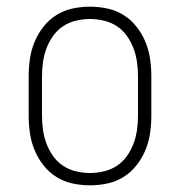

<svg xmlns="http://www.w3.org/2000/svg" viewBox="-20 -548 540 576"><path d="M250 8Q224 8 198 2.5Q172 -3 149.5 -17Q127 -31 110.5 -52Q94 -73 84 -97Q74 -121 70 -147.5Q66 -174 66 -200V-320Q66 -346 70 -372.5Q74 -399 84 -423Q94 -447 110.5 -468Q127 -489 149.5 -503Q172 -517 198 -522.5Q224 -528 250 -528Q276 -528 302 -522.5Q328 -517 350.5 -503Q373 -489 389.5 -468Q406 -447 416 -423Q426 -399 430 -372.5Q434 -346 434 -320V-200Q434 -174 430 -147.5Q426 -121 416 -97Q406 -73 389.5 -52Q373 -31 350.5 -17Q328 -3 302 2.5Q276 8 250 8ZM250 -29Q271 -29 292 -34Q313 -39 330.5 -50.5Q348 -62 360.5 -79.5Q373 -97 380.5 -117Q388 -137 391 -158Q394 -179 394 -200V-320Q394 -341 391 -362Q388 -383 380.5 -403Q373 -423 360.5 -440.5Q348 -458 330.5 -469.5Q313 -481 292 -486Q271 -491 250 -491Q229 -491 208 -486Q187 -481 169.5 -469.5Q152 -458 139.5 -440.5Q127 -423 119.5 -403Q112 -383 109 -362Q106 -341 106 -320V-200Q106 -179 109 -158Q112 -137 119.5 -117Q127 -97 139.5 -79.5Q152 -62 169.5 -50.5Q187 -39 208 -34Q229 -29 250 -29Z"/></svg>

Font: Iosevka Curly Slab Extralight
Style: Regular
Weight: 200
Monospace: yes
Designer: Belleve Invis
Foundry: Belleve Invis
Version: Version 22.1.2; ttfautohint (v1.8.4)